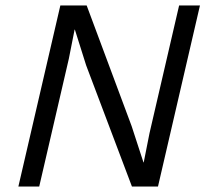

<svg xmlns="http://www.w3.org/2000/svg" viewBox="-20 -680 759 700"><path d="M47 0 200 -660H296L460 -220L503 -88H504L525 -194L633 -660H709L556 0H461L294 -442L253 -572H252L231 -466L123 0Z"/></svg>

Font: Elaine Sans
Style: Italic
Weight: 400
Italic angle: -13°
Designer: Wei Huang
Foundry: Wei Huang
Version: Version 2.001;December 24, 2019;FontCreator 12.0.0.2547 64-b